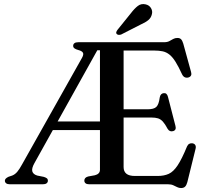

<svg xmlns="http://www.w3.org/2000/svg" viewBox="-20 -908 1015 946"><path d="M519 -700 507.5 -660.5H459.5L149.5 -104Q135 -78 139.2 -63.5Q143.5 -49 163.5 -43L196 -36.5Q205.5 -33.5 210.8 -29.5Q216 -25.5 216 -18Q216 -10 209.8 -5Q203.5 0 190.5 0H29Q16.5 0 10.2 -5Q4 -10 4 -18Q4 -28.5 22 -37L40 -43Q54 -48.5 65 -61.5Q76 -74.5 89 -98.5L384 -623Q393.5 -640 388.5 -648.5Q383.5 -657 366 -661.5Q353 -665 346.8 -669.8Q340.5 -674.5 340.5 -682Q340.5 -690.5 346.8 -695.2Q353 -700 366.5 -700ZM221 -309.5H500L503.5 -267H216.5ZM545 -369.5H707Q738 -369.5 750.2 -381.2Q762.5 -393 767 -427.5Q770.5 -447.5 786.5 -449Q802.5 -451 807.5 -431L844.5 -287.5Q850 -267 833 -262Q816 -257 806 -273Q793.5 -296.5 782.8 -308.5Q772 -320.5 758.8 -324.8Q745.5 -329 725 -329H545ZM472.5 -71.5V-700H788.5Q804.5 -700 814.5 -705.5Q824.5 -711 833.5 -716Q842.5 -721 854 -721Q866 -721 872.2 -714.5Q878.5 -708 883 -693L921.5 -553Q924.5 -543 921.2 -536.2Q918 -529.5 909 -526.5Q898.5 -523.5 890.2 -527.5Q882 -531.5 877 -542Q859.5 -580 845 -603.2Q830.5 -626.5 815.2 -638.8Q800 -651 782 -655Q764 -659 739.5 -659H589V-85Q589 -63 602.8 -52Q616.5 -41 645 -41H756.5Q788.5 -41 811.5 -51.5Q834.5 -62 855.2 -93.2Q876 -124.5 901.5 -186.5Q906 -196 912.8 -199.5Q919.5 -203 927.5 -202Q938 -200.5 942.2 -193.2Q946.5 -186 943.5 -174.5L903 -10.5Q899 4.5 892 11.5Q885 18.5 872 18.5Q862 18.5 853 14Q844 9.5 833.8 4.8Q823.5 0 808.5 0H420Q407.5 0 401.5 -5Q395.5 -10 395.5 -18Q395.5 -33.5 414.5 -38.5L447.5 -44.5Q459.5 -47.5 466 -54.2Q472.5 -61 472.5 -71.5ZM625 -843Q643 -866.5 659.5 -879Q676 -891.5 697.5 -886.5Q715.5 -882.5 724 -868Q732.5 -853.5 728.5 -838.5Q724.5 -820 710.2 -808.5Q696 -797 673 -787L577 -738Q571.5 -736 565.2 -736.2Q559 -736.5 555 -740.5Q551 -745 553 -750.2Q555 -755.5 558.5 -760.5Z"/></svg>

Font: Fraunces 11pt
Style: Regular
Weight: 400
Version: Version 1.000;[b76b70a41]